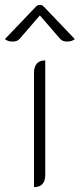

<svg xmlns="http://www.w3.org/2000/svg" viewBox="-59 -756 326 785"><path d="M80 -457Q80 -509 126 -509V-41Q126 9 80 9ZM-8 -586Q-26 -586 -39 -596L88 -729Q95 -736 104 -736Q113 -736 120 -729L247 -596Q234 -586 215 -586Q197 -586 187 -597L104 -693L21 -597Q12 -586 -8 -586Z"/></svg>

Font: K2D Thin
Style: Regular
Weight: 100
Designer: Katatrad Aksorn Co.,Ltd.
Foundry: Cadson Demak Co.,Ltd.
Version: Version 1.000; ttfautohint (v1.6)